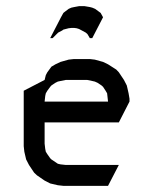

<svg xmlns="http://www.w3.org/2000/svg" viewBox="-20 -604 503 624"><path d="M57.1 -128.9V-309.1L125 -344.2L128.9 -359.9L133.8 -369.1L143.1 -381.8L147 -387.2L160.2 -395L176.8 -402.8L203.1 -410.2L220.2 -412.1H272L288.1 -410.2L314.9 -402.8L331.1 -395L357.9 -377.9L366.2 -369.1L382.8 -344.2L392.1 -326.2L397.9 -300.8L400.9 -283.2V-273.9L366.2 -206.1H125V-137.2L127 -120.1L128.9 -110.8L133.8 -103L143.1 -89.8L147 -85.9L160.2 -77.1L168 -71.8L176.8 -69.8L193.8 -67.9H366.2L331.1 0H186L168 -2L143.1 -7.8L125 -17.1L100.1 -34.2L90.8 -43L74.2 -67.9L64.9 -85.9L59.1 -110.8ZM125 -273.9H331.1L329.1 -292L328.1 -300.8L323.2 -309.1L314.9 -321.8L310.1 -326.2L296.9 -335L288.1 -338.9L279.8 -340.8L263.2 -344.2H193.8L176.8 -340.8L168 -338.9L160.2 -335L147 -326.2L143.1 -321.8L133.8 -309.1L128.9 -300.8L127 -292ZM143.1 -480 178.2 -547.9 186 -562 190.9 -565.9 203.1 -575.2 211.9 -579.1 221.2 -581.1 236.8 -584H254.9L272 -581.1L279.8 -579.1L289.1 -575.2L301.8 -565.9L307.1 -562L314.9 -547.9L279.8 -480H272L264.2 -493.2L258.8 -498L246.1 -504.9L236.8 -509.8L229 -512.2L221.2 -513.2H211.9L203.1 -512.2L186 -507.8L182.1 -504.9L168.9 -498L150.9 -480Z"/></svg>

Font: Petahja
Style: Regular
Weight: 400
Designer: T. Christopher White
Version: Version 1.1